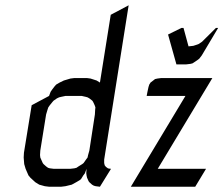

<svg xmlns="http://www.w3.org/2000/svg" viewBox="-20 -708 847 728"><path d="M476.1 0 683.1 -344.2H536.1L539.1 -359.9L543 -377.9L545.9 -387.2L550.8 -395L561 -402.8L567.9 -408.2L577.1 -410.2L591.8 -412.1H785.2L578.1 -67.9H761.2L720.2 0ZM617.2 -577.1 668 -602.1H675.8L694.8 -532.2L712.9 -534.2L728 -539.1L732.9 -541L746.1 -549.8L798.8 -602.1H807.1L745.1 -498L735.8 -485.8L731 -481.9L716.8 -472.2L710 -467.8L702.1 -465.8L686 -463.9H648.9ZM69.8 -110.8 70.8 -128.9 100.1 -309.1 166 -344.2 171.9 -359.9 178.2 -369.1 188 -381.8 192.9 -387.2 206.1 -395 222.2 -402.8 247.1 -410.2 262.2 -412.1H309.1L323.2 -410.2L346.2 -402.8L358.9 -395L399.9 -651.9L467.8 -688L375 -103V-94.2V-89.8L377 -81.1L381.8 -75.2L389.2 -69.8L393.1 -68.8L400.9 -67.9L358.9 0L342.8 -2L335.9 -3.9L329.1 -7.8L318.8 -17.1L315.9 -21L310.1 -34.2L308.1 -43L307.1 -50.8L308.1 -67.9L301.8 -50.8L295.9 -43L287.1 -28.8L282.2 -24.9L269 -17.1L252 -7.8L228 -2L211.9 0H166L149.9 -2L128.9 -7.8L113.8 -17.1L95.2 -34.2L87.9 -43L77.1 -67.9L71.8 -85.9ZM131.8 -120.1 132.8 -110.8 136.2 -103 142.1 -89.8 145 -85.9 154.8 -77.1 162.1 -71.8 168.9 -69.8 184.1 -67.9H246.1L262.2 -69.8L270 -71.8L277.8 -77.1L292 -85.9L296.9 -89.8L306.2 -103L312 -110.8L314 -120.1L318.8 -137.2L339.8 -273.9L340.8 -292L341.8 -300.8L338.9 -309.1L333 -321.8L330.1 -326.2L318.8 -335L312 -338.9L305.2 -340.8L290 -344.2H228L211.9 -340.8L204.1 -338.9L195.8 -335L183.1 -326.2L179.2 -321.8L168.9 -309.1L163.1 -300.8L160.2 -292L154.8 -273.9L132.8 -137.2Z"/></svg>

Font: Petahja
Style: Italic
Weight: 400
Designer: T. Christopher White
Version: Version 1.1